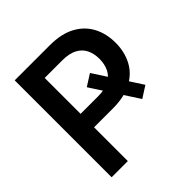

<svg xmlns="http://www.w3.org/2000/svg" viewBox="-193 -873 1019 1019"><g transform="rotate(-45 316.5 -364.0)"><path d="M379.9 -472.7 543.5 -220.2 478.5 -178.7 314.5 -431.2ZM69.8 0V-727.5H333.5Q419.4 -727.5 476.3 -696.8Q533.2 -666 561.5 -612.3Q589.8 -558.6 589.8 -489.7Q589.8 -421.9 561.5 -368.2Q533.2 -314.5 475.8 -283.9Q418.5 -253.4 332 -253.4H156.2V-354.5H323.2Q374.5 -354.5 406.7 -371.8Q439 -389.2 453.9 -419.9Q468.8 -450.7 468.8 -489.7Q468.8 -529.8 453.9 -560.1Q439 -590.3 406.7 -607.2Q374.5 -624 322.3 -624H191.4V0Z"/></g></svg>

Font: Inter Cardless Tabular Medium
Style: Regular
Weight: 500
Designer: Rasmus Andersson
Foundry: rsms
Version: Version 4.000;git-4fc901f